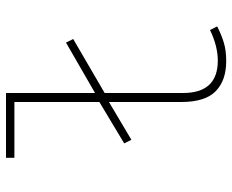

<svg xmlns="http://www.w3.org/2000/svg" viewBox="-87 -675 774 640"><g transform="rotate(-90 300.0 -355.0)"><path d="M154 -304 142 -328 282 -412 308 -424 478 -522 490 -498 308 -392 282 -380ZM416 12Q352 12 316 -23Q280 -58 280 -138V-694H94V-722H310V-132Q310 -74 337 -45Q364 -16 418 -16Q442 -16 467.5 -22.5Q493 -29 520 -42L532 -18Q502 -3 476.5 4.5Q451 12 416 12Z"/></g></svg>

Font: Source Code Pro ExtraLight
Style: Regular
Weight: 200
Monospace: yes
Designer: Paul D. Hunt, Teo Tuominen
Foundry: Adobe
Version: Version 1.026;hotconv 1.1.0;makeotfexe 2.6.0